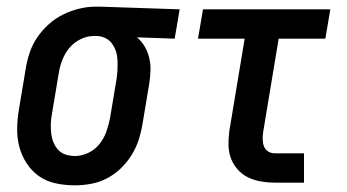

<svg xmlns="http://www.w3.org/2000/svg" viewBox="-20 -548 1040 576"><path d="M204 8Q175 8 147 2Q119 -4 97 -19.5Q75 -35 60 -58Q45 -81 38 -107.5Q31 -134 31.5 -163Q32 -192 37 -221L57 -341Q61 -366 69 -390Q77 -414 91.5 -435.5Q106 -457 126 -475Q146 -493 169.5 -504.5Q193 -516 217.5 -522Q242 -528 266 -528H281L519 -520L504 -432L391 -436Q405 -424 414 -408.5Q423 -393 427.5 -375Q432 -357 431.5 -337.5Q431 -318 428 -299L408 -179Q404 -154 396.5 -130Q389 -106 375.5 -84Q362 -62 343 -43.5Q324 -25 301 -13Q278 -1 253 3.5Q228 8 204 8ZM205 -80Q225 -80 245 -89.5Q265 -99 278.5 -116Q292 -133 299 -153Q306 -173 310 -193L330 -313Q332 -327 332.5 -340.5Q333 -354 332.5 -367.5Q332 -381 328 -393.5Q324 -406 316.5 -416.5Q309 -427 297.5 -433Q286 -439 273 -440H261Q241 -440 221 -430Q201 -420 187.5 -403.5Q174 -387 166.5 -367Q159 -347 156 -327L136 -207Q133 -192 132.5 -177.5Q132 -163 133.5 -149Q135 -135 140 -122Q145 -109 154 -99Q163 -89 176.5 -84.5Q190 -80 205 -80Z M805 0Q784 0 763.5 -3.5Q743 -7 725 -15.5Q707 -24 693.5 -39Q680 -54 673 -72.5Q666 -91 665.5 -112Q665 -133 668 -155L714 -432H574L589 -520H971L956 -432H816L770 -155Q768 -143 768 -131.5Q768 -120 771.5 -110Q775 -100 784 -94Q793 -88 805 -88H892V0Z"/></svg>

Font: Iosevka Curly Slab Semibold
Style: Italic
Weight: 600
Italic angle: -9°
Monospace: yes
Designer: Belleve Invis
Foundry: Belleve Invis
Version: Version 22.1.2; ttfautohint (v1.8.4)